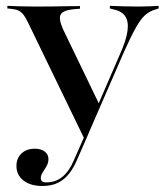

<svg xmlns="http://www.w3.org/2000/svg" viewBox="-20 -435 560 648"><path d="M264.5 33.1 75 -358.1Q66.9 -375 60.1 -384.3Q53.2 -393.5 44 -398.4Q34.7 -403.2 20.2 -404.8L4.8 -406.5V-415.3Q24.2 -414.5 47.6 -413.7Q71 -412.9 97.6 -412.9H100.8H106.5Q137.1 -412.9 163.3 -413.3Q189.5 -413.7 211.7 -414.1Q233.9 -414.5 250 -414.5V-405.6L229.8 -404Q193.5 -400.8 185.1 -386.3Q176.6 -371.8 193.5 -334.7L315.3 -82.3L306.5 -71L384.7 -251.6Q406.5 -300 410.5 -331.9Q414.5 -363.7 402 -381Q389.5 -398.4 360.5 -404L350.8 -406.5V-415.3Q371.8 -414.5 395.6 -413.7Q419.4 -412.9 446.8 -412.9Q468.5 -412.9 484.7 -413.7Q500.8 -414.5 515.3 -415.3V-406.5L505.6 -403.2Q485.5 -397.6 470.6 -384.7Q455.6 -371.8 439.1 -342.7Q422.6 -313.7 398.4 -259.7L271 33.1ZM122.6 192.7Q83.1 192.7 59.3 174.2Q35.5 155.6 35.5 125Q35.5 99.2 52.4 83.1Q69.4 66.9 97.6 66.9Q118.5 66.9 131 76.6Q143.5 86.3 143.5 101.6Q143.5 114.5 137.1 125.8Q130.6 137.1 124.2 146.8Q117.7 156.5 117.7 166.1Q117.7 180.6 136.3 180.6Q167.7 180.6 190.7 161.7Q213.7 142.7 229 106.5L271 11.3L279 15.3L239.5 105.6Q229 130.6 213.7 150.4Q198.4 170.2 176.6 181.5Q154.8 192.7 122.6 192.7Z"/></svg>

Font: Playfair 144pt SemiExpanded SemiBold
Style: Regular
Weight: 600
Width: 6
Designer: Claus Eggers Sørensen
Foundry: Claus Eggers Sørensen
Version: Version 2.203